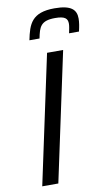

<svg xmlns="http://www.w3.org/2000/svg" viewBox="-99 -962 583 1011"><g transform="rotate(-10 192.0 -456.0)"><path d="M268 -912C146 -912 126 -853 109 -769H163C175 -829 185 -861 262 -861C315 -861 329 -847 329 -819C329 -806 325 -789 321 -769H374C380 -794 384 -817 384 -837C384 -883 359 -912 268 -912ZM189 -688 42 0H128L275 -688Z"/></g></svg>

Font: Saira UNSAM
Style: Italic
Weight: 400
Italic angle: -12°
Designer: Hector Gatti with collaboration of the Omnibus-Type team
Foundry: Omnibus-Type
Version: Version 0.072;PS 000.072;hotconv 1.0.88;makeotf.lib2.5.64775